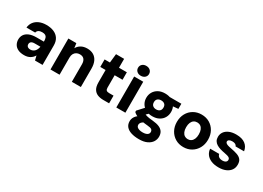

<svg xmlns="http://www.w3.org/2000/svg" viewBox="-19 -1624 3759 2749"><g transform="rotate(30 1860.5 -249.5)"><path d="M237 12Q175 12 134 -8.5Q93 -29 73.5 -64.5Q54 -100 54 -142Q54 -187 76.5 -222Q99 -257 146.5 -277.5Q194 -298 267 -298H388Q388 -334 380.5 -357.5Q373 -381 354 -392Q335 -403 301 -403Q266 -403 243.5 -389.5Q221 -376 215 -348H71Q76 -401 105.5 -440.5Q135 -480 185.5 -502Q236 -524 301 -524Q374 -524 427 -501Q480 -478 509 -433Q538 -388 538 -321V0H413L395 -74Q384 -54 368.5 -38.5Q353 -23 333.5 -11.5Q314 0 290 6Q266 12 237 12ZM275 -102Q297 -102 315 -110Q333 -118 346.5 -132.5Q360 -147 368.5 -166.5Q377 -186 381 -209V-210H285Q260 -210 244 -203.5Q228 -197 220 -184.5Q212 -172 212 -156Q212 -138 220 -126Q228 -114 242.5 -108Q257 -102 275 -102Z M669 0V-512H801L812 -434Q834 -475 876 -499.5Q918 -524 978 -524Q1040 -524 1083 -498Q1126 -472 1148.5 -423Q1171 -374 1171 -304V0H1022V-290Q1022 -341 998.5 -370Q975 -399 926 -399Q896 -399 871.5 -385.5Q847 -372 833 -346.5Q819 -321 819 -284V0Z M1541 0Q1486 0 1444.5 -17.5Q1403 -35 1379.5 -75Q1356 -115 1356 -184V-388H1268V-512H1356L1372 -659H1506V-512H1636V-388H1506V-182Q1506 -152 1520 -139.5Q1534 -127 1566 -127H1638V0Z M1757 0V-512H1907V0ZM1832 -568Q1792 -568 1767 -591Q1742 -614 1742 -649Q1742 -685 1767 -708Q1792 -731 1832 -731Q1873 -731 1898.5 -708Q1924 -685 1924 -649Q1924 -614 1898.5 -591Q1873 -568 1832 -568Z M2263 232Q2189 232 2134 214.5Q2079 197 2049.5 162Q2020 127 2020 74Q2020 35 2040.5 2Q2061 -31 2099 -56.5Q2137 -82 2190 -100L2242 -24Q2196 -11 2174.5 10Q2153 31 2153 58Q2153 79 2167 93Q2181 107 2205.5 114Q2230 121 2261 121Q2291 121 2313.5 114Q2336 107 2348.5 93Q2361 79 2361 60Q2361 34 2344 19Q2327 4 2272 0Q2223 -4 2183 -11.5Q2143 -19 2112 -29.5Q2081 -40 2059 -53.5Q2037 -67 2025 -80V-103L2135 -223L2241 -191L2105 -57L2151 -134Q2161 -127 2172 -122Q2183 -117 2199.5 -112.5Q2216 -108 2241 -104Q2266 -100 2305 -97Q2371 -91 2413.5 -72.5Q2456 -54 2476.5 -22Q2497 10 2497 57Q2497 103 2472 142.5Q2447 182 2395 207Q2343 232 2263 232ZM2264 -148Q2201 -148 2154.5 -173.5Q2108 -199 2083.5 -241.5Q2059 -284 2059 -336Q2059 -389 2084 -431.5Q2109 -474 2155 -499Q2201 -524 2264 -524Q2329 -524 2375 -499Q2421 -474 2445 -431.5Q2469 -389 2469 -336Q2469 -284 2445 -241.5Q2421 -199 2375 -173.5Q2329 -148 2264 -148ZM2264 -261Q2300 -261 2321.5 -280Q2343 -299 2343 -336Q2343 -373 2321.5 -391.5Q2300 -410 2264 -410Q2229 -410 2207 -391.5Q2185 -373 2185 -336Q2185 -299 2207 -280Q2229 -261 2264 -261ZM2350 -410 2329 -512H2537V-427Z M2868 12Q2794 12 2736 -22.5Q2678 -57 2644.5 -117.5Q2611 -178 2611 -256Q2611 -335 2644.5 -395.5Q2678 -456 2736.5 -490Q2795 -524 2868 -524Q2943 -524 3001 -490Q3059 -456 3092.5 -395.5Q3126 -335 3126 -256Q3126 -178 3092.5 -117.5Q3059 -57 3001 -22.5Q2943 12 2868 12ZM2868 -118Q2899 -118 2922.5 -133.5Q2946 -149 2959.5 -180Q2973 -211 2973 -256Q2973 -302 2960 -333Q2947 -364 2923.5 -379.5Q2900 -395 2869 -395Q2838 -395 2814.5 -379.5Q2791 -364 2777.5 -333Q2764 -302 2764 -256Q2764 -211 2777.5 -180Q2791 -149 2814.5 -133.5Q2838 -118 2868 -118Z M3453 12Q3378 12 3326.5 -10.5Q3275 -33 3247 -72.5Q3219 -112 3216 -161H3365Q3368 -144 3378 -130.5Q3388 -117 3406.5 -109Q3425 -101 3450 -101Q3474 -101 3490.5 -107.5Q3507 -114 3515 -125.5Q3523 -137 3523 -151Q3523 -170 3511.5 -181Q3500 -192 3478 -198.5Q3456 -205 3425 -211Q3384 -218 3348 -229Q3312 -240 3285 -257Q3258 -274 3242.5 -300Q3227 -326 3227 -364Q3227 -410 3252 -446Q3277 -482 3325 -503Q3373 -524 3441 -524Q3537 -524 3591 -483Q3645 -442 3655 -371H3515Q3509 -390 3490 -400.5Q3471 -411 3440 -411Q3407 -411 3389 -399.5Q3371 -388 3371 -369Q3371 -357 3381.5 -346.5Q3392 -336 3413.5 -328.5Q3435 -321 3469 -315Q3536 -303 3581 -287Q3626 -271 3649.5 -241.5Q3673 -212 3673 -159Q3673 -107 3646 -69Q3619 -31 3569.5 -9.5Q3520 12 3453 12Z"/></g></svg>

Font: DM Sans 12pt Black
Style: Regular
Weight: 900
Version: Version 4.004;gftools[0.9.30]